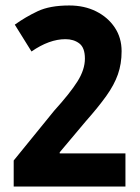

<svg xmlns="http://www.w3.org/2000/svg" viewBox="-20 -681 510 701"><path d="M438 0H30V-95L178 -277Q236 -341 263 -384Q290 -427 290 -467Q290 -507 269.5 -522.5Q249 -538 219 -538Q160 -538 95 -493L34 -591Q73 -619 117.5 -640Q162 -661 233 -661Q288 -661 331 -639.5Q374 -618 399 -580.5Q424 -543 424 -494Q424 -448 410.5 -409.5Q397 -371 368 -330.5Q339 -290 293 -238L198 -125V-121H438Z"/></svg>

Font: Noto Sans Telugu ExtraCondensed
Style: Bold
Weight: 700
Width: 2
Designer: Jelle Bosma - Monotype Design Team
Foundry: Monotype Imaging Inc.
Version: Version 2.005; ttfautohint (v1.8.4.7-5d5b)